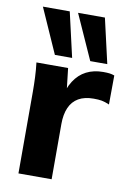

<svg xmlns="http://www.w3.org/2000/svg" viewBox="-86 -813 583 866"><g transform="rotate(10 205.5 -380.0)"><path d="M61 0V-373Q61 -406 59.5 -440Q58 -474 54 -507H199L216 -359H193Q203 -413 225.5 -448Q248 -483 281.5 -500Q315 -517 358 -517Q377 -517 388 -515.5Q399 -514 410 -510L409 -377Q388 -386 373.5 -388.5Q359 -391 337 -391Q295 -391 267.5 -375Q240 -359 226.5 -328Q213 -297 213 -253V0ZM292 -555 200 -760H323L370 -555ZM130 -555 39 -760H162L209 -555Z"/></g></svg>

Font: Mulish ExtraLight ExtraBold
Style: Regular
Weight: 800
Version: Version 3.603